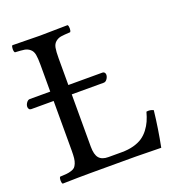

<svg xmlns="http://www.w3.org/2000/svg" viewBox="-132 -745 781 846"><g transform="rotate(-20 258.0 -322.5)"><path d="M311 -39.1Q341.8 -39.1 366.7 -45.9Q391.6 -52.7 408.4 -64.2Q425.3 -75.7 438.5 -93Q451.7 -110.4 459.7 -128.4Q467.8 -146.5 474.1 -169.9Q491.7 -172.9 506.8 -165Q497.6 -82 481 2Q388.7 0 361.8 0H148.9Q97.2 0 19 2Q14.6 -2.4 14.6 -14.4Q14.6 -26.4 19 -30.8Q39.1 -31.7 50 -32.7Q61 -33.7 72.3 -37.4Q83.5 -41 88.9 -46.4Q94.2 -51.8 98.6 -62.3Q103 -72.8 104.5 -86.7Q106 -100.6 106 -122.1V-354H1Q-5.4 -354 -8.8 -358.6Q-12.2 -363.3 -12.2 -369.1Q-12.2 -378.9 -5.4 -388.4Q1.5 -397.9 9.8 -397.9H106V-522.9Q106 -554.7 102.8 -571.8Q99.6 -588.9 88.1 -598.4Q76.7 -607.9 62.7 -610.1Q48.8 -612.3 19 -613.8Q14.6 -618.2 14.6 -630.4Q14.6 -642.6 19 -647Q110.8 -645 147.9 -645Q188 -645 277.8 -647Q282.2 -642.6 282.2 -630.4Q282.2 -618.2 277.8 -613.8Q248 -612.3 234.1 -610.1Q220.2 -607.9 208.7 -598.4Q197.3 -588.9 194.1 -571.8Q190.9 -554.7 190.9 -522.9V-397.9H351.1Q356.9 -397.9 360.4 -393.6Q363.8 -389.2 363.8 -383.8Q363.8 -373.5 356.9 -363.8Q350.1 -354 340.8 -354H190.9V-108.9Q190.9 -71.3 204.6 -55.2Q218.3 -39.1 248 -39.1Z"/></g></svg>

Font: Common Serif
Style: Regular
Weight: 400
Designer: Philipp H. Poll, Khaled Hosny
Foundry: Stefan Peev, Context Ltd.
Version: Version 1.026